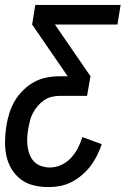

<svg xmlns="http://www.w3.org/2000/svg" viewBox="-24 -540 544 783"><path d="M174 223Q143 223 113.5 216Q84 209 61 191.5Q38 174 23 149Q8 124 2 95Q-4 66 -3.5 35.5Q-3 5 2 -26Q6 -52 14 -78Q22 -104 36 -128Q50 -152 71 -172.5Q92 -193 116 -206Q140 -219 167 -224Q194 -229 220 -229H252L107 -440L120 -520H468L455 -440H200L345 -229L331 -149H219Q203 -149 186.5 -145Q170 -141 155.5 -131Q141 -121 129.5 -107.5Q118 -94 110 -78.5Q102 -63 98 -47Q94 -31 91 -14Q88 4 87 22.5Q86 41 88.5 58.5Q91 76 97.5 92Q104 108 116 120Q128 132 145 137.5Q162 143 180 143Q203 143 226 132.5Q249 122 265.5 104Q282 86 293.5 64Q305 42 312 19L391 48Q383 71 372 93.5Q361 116 345.5 136.5Q330 157 310 174Q290 191 267.5 202.5Q245 214 221 218.5Q197 223 174 223Z"/></svg>

Font: Iosevka Medium
Style: Italic
Weight: 500
Italic angle: -9°
Monospace: yes
Designer: Belleve Invis
Foundry: Belleve Invis
Version: Version 32.5.0; ttfautohint (v1.8.4)